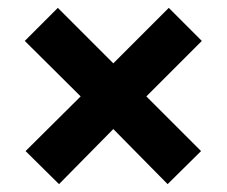

<svg xmlns="http://www.w3.org/2000/svg" viewBox="-20 -493 576 488"><path d="M130 -25 45 -109 185 -248 43 -389 127 -473 268 -332 409 -473 493 -389 352 -248 491 -109 406 -25 268 -165Z"/></svg>

Font: Atkinson Hyperlegible Next
Style: Bold
Weight: 700
Designer: Elliott Scott, Megan Eiswerth, Linus Boman, Theodore Petrosky, Letters from Sweden
Foundry: Applied Design Works, Letters from Sweden
Version: Version 2.001